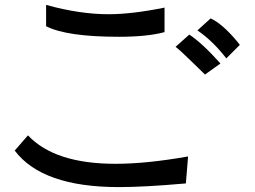

<svg xmlns="http://www.w3.org/2000/svg" viewBox="-20 -680 1040 783"><path d="M958 -497 903 -442Q846 -515 785 -556L839 -605Q887 -583 948 -510ZM879 -421 816 -376Q807 -384 762.5 -428Q718 -472 696 -489L752 -539Q806 -503 879 -421ZM651 -549Q581 -530 465 -530Q252 -530 168 -573V-660Q305 -622 423 -622Q518 -622 651 -649ZM747 -42 738 68Q569 83 465 83Q152 83 40 -66L94 -128Q203 -12 451 -12Q578 -12 747 -42Z"/></svg>

Font: cwTeXHei
Style: Medium
Weight: 500
Version: Version 1.17